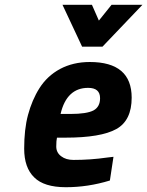

<svg xmlns="http://www.w3.org/2000/svg" viewBox="-20 -770 615 802"><path d="M215 -158C215 -175 216 -187 218 -195C218 -195 253 -195 253 -195C253 -195 253 -195 253 -195C352 -195 423 -207 466 -231C509 -255 530 -299 530 -362C530 -362 530 -362 530 -362C530 -461 472 -511 355 -511C355 -511 355 -511 355 -511C308 -511 267 -501 231 -482C194 -462 166 -435 145 -402C124 -369 108 -331 97 -290C86 -249 81 -202 81 -149C81 -96 95 -56 123 -29C150 -2 194 12 255 12C316 12 377 3 439 -16C439 -16 454 -115 454 -115C454 -115 428 -112 428 -112C428 -112 428 -112 428 -112C380 -105 333 -102 287 -102C287 -102 287 -102 287 -102C266 -102 249 -107 236 -117C222 -127 215 -141 215 -158ZM233 -294C233 -294 233 -294 233 -294C250 -367 289 -403 348 -403C348 -403 348 -403 348 -403C381 -403 398 -389 398 -360C398 -360 398 -360 398 -360C398 -336 389 -319 371 -309C352 -299 320 -294 274 -294C274 -294 233 -294 233 -294ZM575 -750C575 -750 446 -750 446 -750C446 -750 393 -684 393 -684C393 -684 364 -750 364 -750C364 -750 241 -750 241 -750C241 -750 323 -575 323 -575C323 -575 408 -575 408 -575C408 -575 575 -750 575 -750Z"/></svg>

Font: My Font
Style: Bold Italic
Weight: 500
Version: Version 0.001